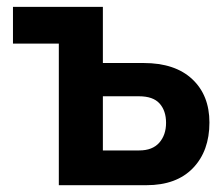

<svg xmlns="http://www.w3.org/2000/svg" viewBox="-20 -544 658 564"><path d="M152.8 0V-416H18.1V-523.9H282.2V-358.9H401.9Q494.1 -358.9 544.7 -311.5Q595.2 -264.2 595.2 -184.1Q595.2 -100.6 546.9 -50.3Q498.5 0 410.2 0ZM282.2 -102.1H389.2Q427.7 -102.1 447.8 -124.8Q467.8 -147.5 467.8 -183.1Q467.8 -218.8 448.7 -240Q429.7 -261.2 388.2 -261.2H282.2Z"/></svg>

Font: Rawline
Style: Bold
Weight: 700
Designer: Matt McInerney, Pablo Impallari, Rodrigo Fuenzalida
Foundry: Matt McInerney, Pablo Impallari, Rodrigo Fuenzalida
Version: Version 4.020;PS 004.020;hotconv 1.0.88;makeotf.lib2.5.64775